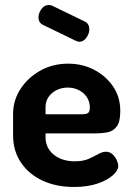

<svg xmlns="http://www.w3.org/2000/svg" viewBox="-20 -734 525 763"><path d="M274 9Q203 9 148.5 -16.5Q94 -42 63 -88.5Q32 -135 32 -196V-281Q32 -335 61.5 -380.5Q91 -426 140.5 -453.5Q190 -481 251 -481Q307 -481 353.5 -457Q400 -433 429 -391Q458 -349 458 -293Q458 -250 444 -231.5Q430 -213 408.5 -208.5Q387 -204 364 -204H161V-189Q161 -146 193.5 -119.5Q226 -93 278 -93Q311 -93 333 -103Q355 -113 371 -122Q387 -131 401 -131Q416 -131 427 -121Q438 -111 444 -97.5Q450 -84 450 -74Q450 -57 428.5 -37.5Q407 -18 367.5 -4.5Q328 9 274 9ZM161 -280H307Q324 -280 330.5 -285.5Q337 -291 337 -307Q337 -330 325 -348Q313 -366 293 -376Q273 -386 249 -386Q226 -386 206 -376.5Q186 -367 173.5 -349.5Q161 -332 161 -308ZM295 -568Q291 -568 288 -569.5Q285 -571 281 -572L151 -635Q133 -644 133 -665Q133 -682 144.5 -698Q156 -714 173 -714Q179 -714 186 -712L318 -648Q335 -639 335 -617Q335 -601 323.5 -584.5Q312 -568 295 -568Z"/></svg>

Font: Dosis ExtraLight
Style: Bold
Weight: 700
Version: Version 3.001; ttfautohint (v1.8.2)